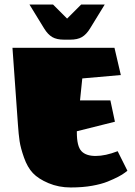

<svg xmlns="http://www.w3.org/2000/svg" viewBox="-20 -817 597 847"><path d="M59 -269 35 -606H485L513 -486L343 -471L333 -374H467L487 -280L319 -238V-233Q319 -172 339 -150.5Q359 -129 402 -129Q445 -129 499 -150L542 -64L532 -56Q509 -38 455 -16Q428 -5 386.5 2.5Q345 10 292 10Q239 10 194 -9Q149 -28 125 -53.5Q101 -79 86 -121.5Q71 -164 66.5 -194Q62 -224 59 -269ZM263 -642H289Q322 -642 341.5 -653.5Q361 -665 377 -691L442 -797H338L276 -735L214 -797H110L175 -691Q191 -665 210.5 -653.5Q230 -642 263 -642Z"/></svg>

Font: Wendy One
Style: Regular
Weight: 400
Designer: Alejandro Inler
Foundry: Alejandro Inler
Version: 1.001